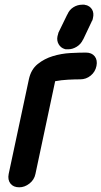

<svg xmlns="http://www.w3.org/2000/svg" viewBox="-20 -788 432 818"><path d="M131 -47Q126 -22 105.5 -6Q85 10 62 10Q37 10 24.5 -6Q12 -22 17 -47L103 -450Q112 -492 140.5 -515Q169 -538 205.5 -549Q242 -560 280 -562Q318 -564 346 -564Q371 -564 383.5 -548Q396 -532 391 -507Q386 -482 366.5 -466Q347 -450 322 -450Q299 -450 270 -448.5Q241 -447 215 -442ZM267 -727V-726Q275 -746 292.5 -757Q310 -768 330 -768H336Q338 -768 339.5 -768Q341 -768 346 -766L345 -767Q364 -762 372.5 -747Q381 -732 376 -711Q375 -708 374.5 -704.5Q374 -701 370 -696L371 -697L334 -619V-620Q325 -600 307 -589Q289 -578 271 -578H264Q262 -578 260 -578Q258 -578 256 -579Q239 -584 230 -599.5Q221 -615 225 -634Q227 -640 227 -641L229 -649Z"/></svg>

Font: VDS
Style: Bold Italic
Weight: 700
Designer: artmaker
Foundry: artmaker
Version: Version 1.000 2009 initial release